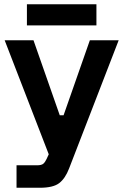

<svg xmlns="http://www.w3.org/2000/svg" viewBox="-20 -686 582 906"><path d="M58 200V94H154Q176 94 184.5 86.5Q193 79 200 64L210 42L2 -496H138L262 -142H280L404 -496H540L306 109Q288 156 259.5 178Q231 200 168 200ZM107 -566V-666H435V-566Z"/></svg>

Font: Space Grotesk Frontify
Style: Bold
Weight: 700
Designer: Florian Karsten
Version: Version 2.000